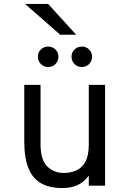

<svg xmlns="http://www.w3.org/2000/svg" viewBox="-20 -941 656 973"><path d="M296 12Q231.5 12 188.5 -12Q145.5 -36 124.2 -88.2Q103 -140.5 103 -225.5V-511H185.5V-211Q185.5 -131 219.2 -97.8Q253 -64.5 303.5 -64.5Q338.5 -64.5 367.2 -77.5Q396 -90.5 413 -122Q430 -153.5 430 -209V-511H512.5V0H430V-50.5Q404 -16.5 371.2 -2.2Q338.5 12 296 12ZM224 -601.5Q202 -601.5 187 -616.5Q172 -631.5 172 -653.5Q172 -675.5 187 -690.2Q202 -705 224 -705Q246.5 -705 261.2 -690.2Q276 -675.5 276 -653.5Q276 -631.5 261.2 -616.5Q246.5 -601.5 224 -601.5ZM394.5 -601.5Q372.5 -601.5 357.5 -616.5Q342.5 -631.5 342.5 -653.5Q342.5 -675.5 357.5 -690.2Q372.5 -705 394.5 -705Q417 -705 431.8 -690.2Q446.5 -675.5 446.5 -653.5Q446.5 -631.5 431.8 -616.5Q417 -601.5 394.5 -601.5ZM285 -765 107 -921H224L366 -765Z"/></svg>

Font: Overpass Mono
Style: Regular
Weight: 400
Designer: Delve Withrington, Dave Bailey
Foundry: Delve Fonts LLC
Version: Version 4.000